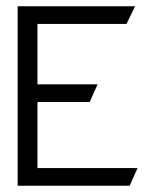

<svg xmlns="http://www.w3.org/2000/svg" viewBox="-20 -595 494 610"><path d="M392 -5 417 -61H99V-271H265L290 -327H99V-519H382L409 -575H36V-5Z"/></svg>

Font: Charger Pro
Style: LitNar
Weight: 300
Designer: Jasper
Foundry: Cannot Into Space Fonts
Version: Version 1.09